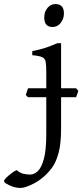

<svg xmlns="http://www.w3.org/2000/svg" viewBox="-127 -682 406 946"><path d="M132 -549Q91 -549 91 -596Q91 -624 107 -643Q123 -662 146 -662Q188 -662 188 -616Q188 -589 172 -569Q156 -549 132 -549ZM174 -49Q174 26 161.5 72Q149 118 128 146Q107 174 81 195Q55 216 23.5 230Q-8 244 -26 244Q-46 244 -64.5 237.5Q-83 231 -95 223.5Q-107 216 -107 210Q-107 204 -95.5 193Q-84 182 -69.5 171Q-55 160 -45 156Q-29 170 -12.5 174Q4 178 22 178Q41 178 59 161.5Q77 145 89 101.5Q101 58 101 -21V-327Q101 -361 98 -377.5Q95 -394 80.5 -400.5Q66 -407 32 -410V-430Q72 -438 98.5 -447Q125 -456 155 -469H174ZM248 -203H11L0 -214Q3 -222 5.5 -230.5Q8 -239 11 -247H248L259 -234Z"/></svg>

Font: ChillKai
Style: Regular
Weight: 400
Designer: ChillType
Foundry: 寒蝉字型
Version: Version 2.000